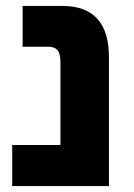

<svg xmlns="http://www.w3.org/2000/svg" viewBox="-20 -625 450 645"><path d="M21 0H346V-434C346 -544 296 -605 191 -605H56V-468H142C172 -468 183 -451 183 -418V-138H21Z"/></svg>

Font: Noto Sans Hebrew SemiCondensed Extra
Style: Regular
Weight: 800
Width: 4
Designer: Monotype Design Team
Foundry: Monotype Imaging Inc.
Version: Version 1.902